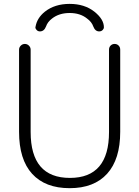

<svg xmlns="http://www.w3.org/2000/svg" viewBox="-20 -980 713 988"><path d="M541 -724.6Q541 -737.3 549.3 -745.6Q557.6 -753.9 569.8 -753.9Q582 -753.9 590.3 -745.6Q598.6 -737.3 598.6 -724.6V-301.8Q598.6 -160.2 531.2 -85.9Q463.9 -11.7 338.4 -11.7Q212.9 -11.7 145.5 -85.4Q78.1 -159.2 78.1 -301.8V-724.6Q78.1 -736.3 86.9 -745.1Q95.7 -753.9 107.9 -753.9Q120.1 -753.9 128.9 -745.1Q137.7 -736.3 137.7 -724.6V-300.8Q137.7 -64.5 339.8 -64.5Q541 -64.5 541 -300.8ZM514.6 -839.8Q514.6 -832 508.8 -826.2Q502 -818.4 490.2 -818.4Q469.7 -818.4 460 -843.8Q452.1 -867.2 427.7 -884.8Q392.6 -913.1 338.4 -913.1Q284.2 -913.1 248 -884.8Q224.6 -867.2 216.8 -843.8Q207 -818.4 185.5 -818.4Q174.8 -818.4 168 -826.2Q162.1 -832 162.1 -839.8Q162.1 -841.8 163.1 -843.8Q170.9 -887.7 210.9 -919.9Q261.7 -960 338.4 -960Q415 -960 465.8 -919.9Q514.6 -880.9 514.6 -839.8Z"/></svg>

Font: Gen Jyuu Gothic Light
Style: Regular
Weight: 200
Designer: [Source Han Sans]
Ryoko NISHIZUKA  (kana & ideographs); Paul D. Hunt (Latin, Greek & Cyrillic); Wenlong ZHANG  (bopomofo
Version: Version 1.002.20150607